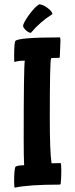

<svg xmlns="http://www.w3.org/2000/svg" viewBox="-20 -839 347 883"><path d="M52 -73Q45 -64 45 -4Q45 24 48 24Q111 10 256 10L259 7Q262 -20 262 -55Q262 -89 258 -89Q230 -89 217 -88Q209 -141 209 -296Q209 -559 215 -571Q218 -573 252 -573Q255 -573 255 -577L258 -651Q258 -667 255 -667Q67 -667 51 -651Q45 -645 45 -577Q45 -554 47 -554Q65 -560 92 -560H94Q89 -530 89 -196Q89 -113 91 -79Q64 -79 52 -73ZM100 -699Q88 -710 86 -719Q86 -732 113 -770Q141 -808 160 -819Q176 -819 198 -803Q221 -786 221 -774Q166 -740 122 -688Q113 -688 100 -699Z"/></svg>

Font: Bubblegum Sans
Style: Regular
Weight: 400
Designer: Angel Koziupa and Alejandro Paul
Foundry: Angel Koziupa and Alejandro Paul
Version: Version 1.001